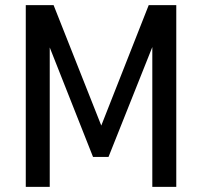

<svg xmlns="http://www.w3.org/2000/svg" viewBox="-20 -725 783 745"><path d="M80 0V-705H188L382 -215H364L557 -705H664V0H571V-560H578L401 -116H341L165 -561H173V0Z"/></svg>

Font: Nunito Sans 10pt Condensed SemiBold
Style: Regular
Weight: 600
Width: 3
Designer: Vernon Adams
Foundry: Vernon Adams
Version: Version 3.101;gftools[0.9.27]